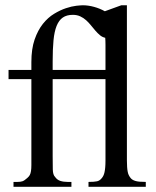

<svg xmlns="http://www.w3.org/2000/svg" viewBox="-20 -715 599 735"><path d="M318.8 0V-18.6Q340.8 -18.6 351.6 -21Q362.3 -23.4 370.1 -33.7Q373 -37.1 375.7 -42.5Q378.4 -47.9 380.1 -55.7Q381.8 -63.5 382.8 -74.5Q383.8 -85.4 383.8 -101.1V-412.1H181.6V-118.7Q181.6 -87.4 182.1 -66.4Q182.6 -45.4 190.9 -37.6Q198.7 -26.4 210.9 -22.5Q223.1 -18.6 238.8 -18.6H253.4V0H31.7V-18.6H46.9Q58.6 -18.6 66.2 -21.2Q73.7 -23.9 84.5 -33.7Q90.8 -39.1 94 -44.9Q97.2 -50.8 98.6 -60.1Q100.1 -69.3 100.1 -83V-412.1H12.7V-447.3H100.1V-477.5Q100.1 -527.8 112.5 -563.7Q125 -599.6 144.3 -623.8Q163.6 -647.9 187 -662.1Q210.4 -676.3 232.4 -683.6Q254.4 -690.9 272 -692.9Q289.6 -694.8 297.4 -694.8Q317.9 -694.8 340.1 -688.7Q362.3 -682.6 381.3 -671.9L444.3 -694.8H465.8V-101.1Q465.8 -86.4 466.6 -75.9Q467.3 -65.4 468.8 -57.9Q470.2 -50.3 472.7 -45.2Q475.1 -40 478.5 -35.6Q481.4 -31.2 485.8 -28.1Q490.2 -24.9 497.1 -22.7Q503.9 -20.5 513.7 -19.5Q523.4 -18.6 538.1 -18.6V0ZM383.8 -447.3V-543.5Q383.8 -559.1 382.8 -570.3Q371.6 -572.8 362.8 -580.1Q354 -587.4 345.5 -597.2Q336.9 -606.9 328.4 -617.7Q319.8 -628.4 309.8 -637.5Q299.8 -646.5 287.4 -652.3Q274.9 -658.2 258.8 -658.2Q235.4 -658.2 220.5 -647.9Q205.6 -637.7 196.8 -616Q188 -594.2 184.8 -560.5Q181.6 -526.9 181.6 -479.5V-447.3Z"/></svg>

Font: Doulos SIL
Style: Regular
Weight: 400
Designer: Walt Agee, Victor Gaultney, Peter Martin, Debbi Hosken
Foundry: SIL International
Version: Version 4.110; 2011; Maintenance release